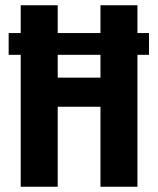

<svg xmlns="http://www.w3.org/2000/svg" viewBox="-20 -712 601 732"><path d="M548 -503H504V0H363V-305H200V0H59V-503H13V-586H59V-692H200V-586H363V-692H504V-586H548ZM363 -503H200V-416H363Z"/></svg>

Font: Fira Sans Compressed SemiBold
Style: Regular
Weight: 600
Width: 1
Designer: bBox Type GmbH & Carrois Corporate GbR & Edenspiekermann AG
Foundry: bBox Type GmbH & Carrois Corporate GbR & Edenspiekermann AG
Version: Version 4.301